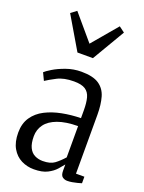

<svg xmlns="http://www.w3.org/2000/svg" viewBox="-161 -935 765 1021"><g transform="rotate(20 221.0 -424.5)"><path d="M163.5 11Q125 11 92.2 -5.5Q59.5 -22 39.5 -56.5Q19.5 -91 19.5 -144.5Q19.5 -196.5 43.8 -232Q68 -267.5 109 -288.5Q150 -309.5 201.2 -319.5Q252.5 -329.5 307 -330.5V-374Q307 -417 299.5 -445.2Q292 -473.5 270.5 -487.5Q249 -501.5 206 -501.5Q149 -501.5 112 -482.2Q75 -463 54 -449L34 -491Q43 -500 71.2 -517.2Q99.5 -534.5 140.2 -549Q181 -563.5 225.5 -563.5Q291 -563.5 325 -540.8Q359 -518 371 -476.2Q383 -434.5 383 -377V-44H430.5V-7Q421 -4 407.5 -0.5Q394 3 379.5 5.5Q365 8 351.5 8Q337 8 325 -0.5Q313 -9 313 -35V-70.5Q302.5 -57.5 285.8 -38.2Q269 -19 240 -4Q211 11 163.5 11ZM193 -46.5Q236 -46.5 259.2 -63.8Q282.5 -81 307 -108.5V-285.5Q238 -285 192.8 -268.2Q147.5 -251.5 125.8 -222Q104 -192.5 104 -154.5Q104 -114.5 115.5 -90.8Q127 -67 147.5 -56.8Q168 -46.5 193 -46.5ZM170 -652 61.5 -836 93.5 -860 214 -718 334 -860 366 -836 257.5 -652Z"/></g></svg>

Font: Merriweather 24pt SemiCondensed Light
Style: Regular
Weight: 300
Width: 4
Designer: Eben Sorkin
Foundry: Eben Sorkin
Version: Version 2.100